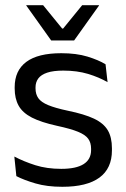

<svg xmlns="http://www.w3.org/2000/svg" viewBox="-20 -703 481 734"><path d="M218.4 11.1Q159.5 11.1 115.6 -1.8Q71.7 -14.6 42.5 -29.7L34.8 -104.5Q71.4 -85.3 115.2 -71.4Q159 -57.5 214.3 -57.5Q271 -57.5 299.6 -75.6Q328.2 -93.7 328.2 -129.2V-134.5Q328.2 -157.4 317.3 -172.5Q306.3 -187.7 278.4 -199.2Q250.4 -210.7 198.9 -221.8Q137.4 -235.3 101.9 -253.5Q66.4 -271.8 51.3 -298.9Q36.1 -326.1 36.1 -365.1V-369.7Q36.1 -433.3 80.7 -466.5Q125.2 -499.6 214.3 -499.6Q271.9 -499.6 314.2 -486.7Q356.5 -473.7 383.5 -457.3L391.2 -388.9Q358.4 -407.8 316.4 -420.5Q274.4 -433.1 222.1 -433.1Q184.1 -433.1 160.6 -425.3Q137.2 -417.5 126.5 -403.2Q115.8 -388.8 115.8 -368.9V-365.1Q115.8 -343 126.5 -327.7Q137.2 -312.3 164.4 -301.1Q191.6 -289.8 239.9 -279.6Q302.3 -266.8 339.1 -249.5Q375.8 -232.2 391.9 -205.2Q407.9 -178.3 407.9 -136.3V-128Q407.9 -59.1 360.1 -24Q312.2 11.1 218.4 11.1ZM175.6 -548.4 80.4 -681.9V-683.1H144.9L217.6 -593.9H221.4L294.1 -683.1H358.6V-681.9L263.4 -548.4Z"/></svg>

Font: Anek Latin Medium
Style: Regular
Weight: 500
Designer: Yesha Goshar
Foundry: Ek Type
Version: Version 1.003